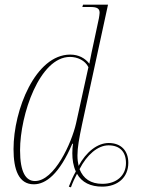

<svg xmlns="http://www.w3.org/2000/svg" viewBox="-20 -780 654 823"><path d="M418 20C484 20 530 -19 530 -82C530 -134 499 -167 446 -167C397 -167 349 -128 317 -69C314 -82 312 -97 312 -114C312 -147 319 -187 332 -248L443 -760H336L333 -750H368C397 -750 407 -743 407 -725C407 -719 405 -710 404 -702L381 -594C376 -572 369 -538 363 -507C344 -531 317 -546 281 -546C132 -546 38 -309 38 -141C38 -53 60 10 125 10C177 10 235 -35 290 -164H293C291 -152 290 -138 290 -123C290 -96 294 -69 305 -45C294 -26 285 -6 275 20L284 23C292 1 301 -18 310 -35C331 2 368 20 418 20ZM130 -4C91 -4 66 -41 66 -136C66 -289 150 -536 280 -536C312 -536 345 -521 359 -492L306 -251C287 -167 213 -4 130 -4ZM419 8C369 8 337 -14 321 -55C352 -116 399 -157 445 -157C493 -157 520 -130 520 -81C520 -28 480 8 419 8Z"/></svg>

Font: Noto Serif Display Condensed Thin
Style: Italic
Weight: 100
Width: 3
Italic angle: -12°
Designer: Monotype Design Team
Foundry: Monotype Imaging Inc.
Version: Version 2.009